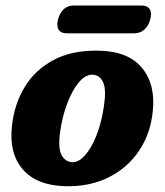

<svg xmlns="http://www.w3.org/2000/svg" viewBox="-20 -648 583 680"><path d="M330 -468.5Q434.5 -466.5 483 -407.5Q531.5 -348.5 521 -253.5Q513.5 -176 473.2 -115.2Q433 -54.5 366 -20.5Q299 13.5 211 11.5Q108.5 8.5 59.8 -49.2Q11 -107 22.5 -203Q30 -276 65.8 -337Q101.5 -398 167.2 -434.2Q233 -470.5 330 -468.5ZM235.5 -73.5Q258.5 -72.5 281.2 -98Q304 -123.5 321.8 -168.8Q339.5 -214 348 -271.5Q357 -331.5 345.2 -356.8Q333.5 -382 308.5 -383.5Q282.5 -384.5 258.8 -355.8Q235 -327 217.5 -280Q200 -233 193 -181Q185 -124 197.8 -99.5Q210.5 -75 235.5 -73.5ZM185.5 -579Q199 -628.5 242 -628.5H481.5Q501.5 -628.5 510 -615.8Q518.5 -603 512 -579Q505.5 -555 490.5 -542.5Q475.5 -530 455.5 -530H216Q196 -530 187.8 -542.8Q179.5 -555.5 185.5 -579Z"/></svg>

Font: Fraunces 72pt SuperSoft
Style: Bold Italic
Weight: 700
Italic angle: -16°
Version: Version 1.000;[0bf87f6ff]